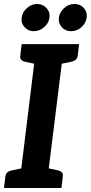

<svg xmlns="http://www.w3.org/2000/svg" viewBox="-26 -946 457 966"><path d="M69 0 158 -724H297L207 0ZM-6 0 1 -58Q3 -72 11.5 -79Q20 -86 34 -89L93 -101V0ZM184 0 209 -101 265 -89Q278 -86 285 -79Q292 -72 290 -58L283 0ZM182 -724 157 -623 101 -635Q88 -638 81 -645Q74 -652 76 -666L83 -724ZM372 -724 365 -666Q363 -652 354.5 -645Q346 -638 331 -635L273 -623V-724ZM223 -857Q219 -829 195.5 -809Q172 -789 143 -789Q116 -789 97.5 -809.5Q79 -830 83 -856Q86 -885 109.5 -905.5Q133 -926 160 -926Q189 -926 208 -905.5Q227 -885 223 -857ZM410 -857Q406 -829 383.5 -809Q361 -789 331 -789Q303 -789 285 -809Q267 -829 270 -857Q274 -885 297 -905.5Q320 -926 348 -926Q378 -926 396 -905.5Q414 -885 410 -857Z"/></svg>

Font: Aleo
Style: Bold Italic
Weight: 700
Italic angle: -7°
Version: Version 2.001;gftools[0.9.29]